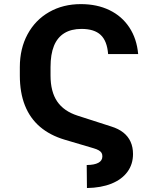

<svg xmlns="http://www.w3.org/2000/svg" viewBox="-20 -737 776 943"><path d="M482.8 30.9Q482.8 20.7 478.8 13.9Q474.8 7.1 465 1.3Q455.1 -4.5 438.2 -9.3L297.7 -50.9Q225.2 -72.5 176.2 -114.5Q127.2 -156.5 102.3 -219.4Q77.4 -282.3 77.4 -366.4V-407.1Q77.4 -498.3 115.3 -568.5Q153.2 -638.8 221.4 -677.8Q289.5 -716.8 377.3 -716.8Q456.6 -716.8 517.7 -687.2Q578.7 -657.7 615.3 -602.2Q651.9 -546.7 658.6 -471.4H511Q506 -536.1 474.4 -565.5Q442.9 -595 380.5 -595Q329.7 -595 295.8 -574Q261.9 -553.1 245 -511.8Q228.2 -470.4 228.2 -407.7V-366.4Q228.2 -286.8 260.8 -238.8Q293.4 -190.8 360.8 -169.1L526.5 -115.7Q562.2 -104.7 585.8 -85.9Q609.4 -67.2 621.3 -40.8Q633.3 -14.4 633.3 19.3Q633.3 69.9 605.8 107.1Q578.3 144.4 527.6 164.9Q476.8 185.4 407 186.5L405.9 73.5Q443.3 73.2 463 62.6Q482.8 52.1 482.8 30.9Z"/></svg>

Font: Pretendard Std Variable
Style: Regular
Weight: 400
Designer: Base glyphs from Inter by Rasmus Andersson; Hangeul glyphs from Noto Sans CJK(Source Han Sans) by Jang Soo-young and Kan
Foundry: Kil Hyung-jin
Version: Version 1.309;Glyphs 3.2 (3225)